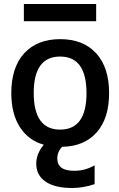

<svg xmlns="http://www.w3.org/2000/svg" viewBox="-20 -731 603 970"><path d="M150.4 -261.7Q150.4 -76.2 283.7 -76.2Q417 -76.2 417 -260.7Q417 -445.3 283.7 -445.3Q150.4 -445.3 150.4 -261.7ZM100.6 -624V-710.9H465.8V-624ZM344.7 218.8Q256.8 218.8 210 186.5Q163.1 154.3 163.1 95.7Q163.1 45.9 201.2 0Q125 -20.5 81.1 -87.9Q37.1 -155.3 37.1 -260.7Q37.1 -390.6 102.5 -461.9Q168 -533.2 284.2 -533.2Q400.4 -533.2 465.8 -461.9Q531.2 -390.6 531.2 -260.7Q531.2 -132.8 468.3 -62Q405.3 8.8 293.9 10.7Q269.5 35.2 269.5 70.3Q269.5 132.8 357.4 131.8Q409.2 131.8 458 104.5V199.2Q400.4 218.8 344.7 218.8Z"/></svg>

Font: Gen Shin Gothic Medium
Style: Regular
Weight: 500
Designer: [Source Han Sans]
Ryoko NISHIZUKA  (kana & ideographs); Paul D. Hunt (Latin, Greek & Cyrillic); Wenlong ZHANG  (bopomofo
Version: Version 1.002.20150607